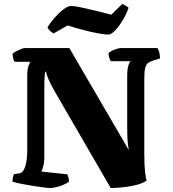

<svg xmlns="http://www.w3.org/2000/svg" viewBox="-20 -946 871 966"><path d="M233 0Q224 0 200.5 -3Q177 -6 147.5 -10.5Q118 -15 90 -20.5Q62 -26 43 -32Q43 -56 51 -70L78 -74Q97 -77 107 -108.5Q117 -140 117 -189V-564Q117 -596 123 -613.5Q129 -631 133 -635H54Q45 -646 43 -675Q48 -681 60.5 -687.5Q73 -694 85.5 -699Q98 -704 103 -704H329L628 -191Q624 -212 622 -236.5Q620 -261 620 -311V-563Q620 -596 625.5 -615Q631 -634 637 -638H537Q534 -643 530 -654Q526 -665 526 -678Q530 -684 542 -690Q554 -696 567 -700Q580 -704 586 -704H772Q777 -698 781 -683.5Q785 -669 785 -652L753 -642Q737 -637 726.5 -630.5Q716 -624 711 -606Q706 -588 706 -550V-170Q706 -114 710 -80.5Q714 -47 718 -38Q700 -24 666 -15.5Q632 -7 596.5 -3.5Q561 0 537 0L260 -478Q234 -523 223 -549.5Q212 -576 212 -585H207Q206 -576 204.5 -558.5Q203 -541 203 -510V-152Q203 -133 198.5 -113Q194 -93 188 -83L319 -69Q320 -66 323.5 -55.5Q327 -45 327 -32Q317 -24 299.5 -16.5Q282 -9 263.5 -4.5Q245 0 233 0ZM524 -772Q508 -772 472.5 -778.5Q437 -785 396 -796Q355 -807 320 -818L250 -778Q243 -781 233 -789.5Q223 -798 219 -809Q233 -832 255 -857Q277 -882 299.5 -899Q322 -916 337 -916Q354 -916 389.5 -908.5Q425 -901 466 -891Q507 -881 540 -872L595 -926Q601 -923 609 -919.5Q617 -916 627 -907Q617 -877 598.5 -846Q580 -815 560 -793.5Q540 -772 524 -772Z"/></svg>

Font: Texturina Black
Style: Regular
Weight: 900
Designer: Guillermo Torres Carreño
Foundry: Omnibus-Type
Version: Version 1.002; ttfautohint (v1.8.3)